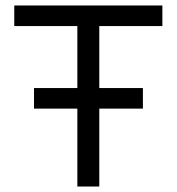

<svg xmlns="http://www.w3.org/2000/svg" viewBox="-20 -680 644 700"><path d="M572 -660V-585H342V0H262V-585H32V-660ZM501 -359V-284H104V-359Z"/></svg>

Font: Work Sans
Style: Regular
Weight: 400
Designer: Wei Huang
Foundry: Wei Huang
Version: Version 2.006; ttfautohint (v1.8.1.43-b0c9)